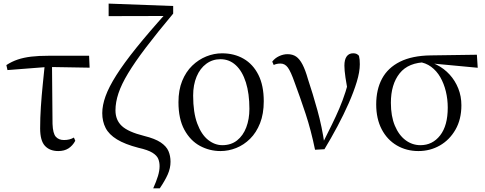

<svg xmlns="http://www.w3.org/2000/svg" viewBox="-20 -828 2706 1071"><path d="M21.7 -437.1 15.5 -465Q45.8 -484.8 79 -495.9Q112.2 -507.1 153.9 -512.1Q195.6 -517 251.4 -517H477L479.9 -450.5L245.4 -454.5ZM305.2 14.6Q257.7 14.6 230.8 -14.3Q203.9 -43.2 203.9 -112.1Q203.9 -170.4 208 -232.2Q212.1 -293.9 218.4 -355.7Q224.8 -417.4 230.5 -474.9H270L273 -136.8Q275 -83.2 291.5 -65Q307.9 -46.9 336.5 -46.9Q353.3 -46.9 366.7 -50.3Q380.1 -53.7 392.3 -60.7L399.9 -42.7Q385 -15 361.8 -0.2Q338.6 14.6 305.2 14.6Z M834.6 222.7Q851.8 184.3 861 154.3Q870.2 124.2 870.2 98.6Q870.2 76.6 862.6 57.9Q855 39.3 830.1 23.8Q805.2 8.3 752.6 -3.5Q676.7 -23.2 632.3 -50.5Q587.8 -77.8 569.1 -114.3Q550.4 -150.8 550.4 -197.1Q550.4 -240.2 568.8 -291.5Q587.3 -342.9 628.9 -408.5Q670.5 -474.2 739.7 -560.4Q808.9 -646.5 910.5 -759.3L899.6 -725.2V-738.8L586 -738V-807.9L946 -794.5V-752.1Q855.1 -643.6 793.5 -562.3Q731.8 -481 694.6 -419.2Q657.4 -357.5 640.8 -307.6Q624.1 -257.8 624.1 -212.4Q624.1 -158.2 659.8 -125.1Q695.4 -92 783.7 -69.9Q844.5 -54.9 876.3 -33.6Q908.1 -12.2 919.7 14.7Q931.2 41.6 931.2 74.4Q931.2 109.7 915.9 144.6Q900.5 179.4 871.1 222.7Z M1210.1 14.6Q1148.7 14.6 1095.2 -14.3Q1041.7 -43.3 1008.6 -103.8Q975.5 -164.4 975.5 -258Q975.5 -325.8 996.2 -376.7Q1016.9 -427.5 1052.1 -461.6Q1087.4 -495.8 1130.7 -513.2Q1173.9 -530.6 1218.5 -530.6Q1286.5 -530.6 1338.9 -500.3Q1391.4 -470 1421.4 -410.5Q1451.3 -351.1 1451.3 -263.4Q1451.3 -193 1430.6 -140.7Q1409.9 -88.3 1375.1 -53.9Q1340.2 -19.4 1297.3 -2.4Q1254.5 14.6 1210.1 14.6ZM1220 -18.2Q1269 -18.2 1302.6 -44.9Q1336.2 -71.6 1353.7 -117.6Q1371.2 -163.6 1371.2 -220.9Q1371.2 -306 1351.6 -368.1Q1332.1 -430.2 1295.7 -464Q1259.4 -497.8 1209.8 -497.8Q1165.4 -497.8 1130.7 -472.2Q1096 -446.7 1076.7 -400.7Q1057.4 -354.8 1057.4 -294.9Q1057.4 -200.6 1080.3 -139Q1103.3 -77.4 1140.6 -47.8Q1177.9 -18.2 1220 -18.2Z M1737.3 7.3Q1715.3 -100.7 1684.6 -193.6Q1653.8 -286.5 1623.7 -367.2Q1602.2 -428.8 1585.7 -451.1Q1569.3 -473.5 1544.8 -473.5Q1522.8 -473.5 1506.8 -465.5L1498.6 -484.2Q1513.3 -503.8 1536.8 -514.8Q1560.4 -525.8 1583.8 -525.8Q1612.3 -525.8 1631.9 -512.4Q1651.4 -498.9 1667.3 -468.4Q1683.3 -437.9 1697.9 -386.3Q1724.8 -305.9 1750.7 -212.5Q1776.6 -119.1 1790.2 -22.3H1775.7L1782.1 -33.8Q1808.7 -86.9 1831.2 -132.7Q1853.7 -178.4 1872.6 -222.6Q1891.6 -266.8 1907.3 -315.8Q1922.9 -364.7 1936.7 -423.6L1923.7 -295.2Q1912.9 -355.7 1907 -395.9Q1901.1 -436.1 1901.1 -462Q1901.1 -495.7 1913.8 -513.3Q1926.5 -530.8 1949.9 -530.8Q1961.8 -530.8 1969.2 -527.2Q1976.5 -523.6 1982.4 -516.7Q1985.1 -505.4 1986.1 -494.5Q1987.1 -483.5 1987.1 -469.6Q1987.1 -427.2 1970.1 -371.4Q1953.2 -315.7 1925.2 -252.2Q1897.2 -188.7 1862.1 -122.9Q1827 -57.2 1789.8 4.4Z M2314 14.6Q2247.2 14.6 2193.5 -16.8Q2139.8 -48.2 2109.1 -106.9Q2078.5 -165.5 2078.5 -245.6Q2078.5 -328.5 2111 -389.2Q2143.6 -450 2211.2 -483.8Q2278.9 -517.6 2382.8 -519L2640.1 -522.7L2644.8 -450L2378.1 -475.1L2361.2 -481Q2258.5 -480.5 2209.4 -419.1Q2160.4 -357.7 2160.4 -254.5Q2160.4 -179.9 2182.6 -126.9Q2204.9 -73.9 2242.2 -46.1Q2279.6 -18.2 2325.4 -18.2Q2392.4 -18.2 2435 -72.6Q2477.6 -127 2477.6 -227.7Q2477.6 -274.5 2467 -318.2Q2456.4 -361.8 2436.1 -397.3Q2415.7 -432.7 2385 -455.4Q2354.4 -478.1 2313.6 -483L2327 -492Q2374.9 -487.6 2416.2 -466.6Q2457.5 -445.6 2488.2 -411.9Q2518.9 -378.2 2536.3 -334.6Q2553.7 -291.1 2553.7 -240.9Q2553.7 -162.3 2520.7 -104.9Q2487.8 -47.5 2433.5 -16.4Q2379.2 14.6 2314 14.6Z"/></svg>

Font: Source Han Serif JP VF
Style: Regular
Weight: 250
Designer: Ryoko NISHIZUKA 西塚涼子 (kana & ideographs); Frank Grießhammer (Latin, Greek & Cyrillic); Wenlong ZHANG 张文龙 (bopomofo); San
Foundry: Adobe
Version: Version 2.001;hotconv 1.1.0;makeotfexe 2.6.0